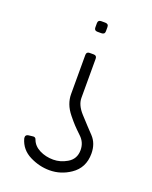

<svg xmlns="http://www.w3.org/2000/svg" viewBox="-123 -705 614 774"><g transform="rotate(20 183.5 -318.0)"><path d="M162.1 -486.3Q162.1 -500 175.8 -500H192.9Q206.5 -500 206.5 -486.3V-318.4Q206.5 -287.6 235.4 -255.9Q247.1 -242.7 269.8 -218.5Q292.5 -194.3 295.4 -191.4Q321.3 -164.1 321.3 -120.6Q321.3 -59.6 273.9 -27.8Q232.9 0 184.6 0Q141.1 0 100.1 -20.5Q58.1 -41.5 45.9 -85.4Q45.4 -87.4 45.4 -91.3Q45.4 -101.6 57.6 -103.5L74.7 -105.5Q86.9 -107.9 90.3 -96.2Q99.1 -72.3 125.5 -58.8Q151.9 -45.4 184.6 -45.4Q214.8 -45.4 243.2 -62Q275.4 -80.6 275.4 -119.1Q275.4 -152.3 251 -174.8Q230.5 -194.3 220.5 -205.1Q210.4 -215.8 193.8 -236.3Q177.2 -256.8 169.7 -277.1Q162.1 -297.4 162.1 -318.4ZM207.5 -604.5Q207.5 -590.8 192.9 -590.8H175.8Q162.1 -590.8 162.1 -604.5V-622.6Q162.1 -636.2 175.8 -636.2H192.9Q207.5 -636.2 207.5 -622.6Z"/></g></svg>

Font: GOSTRUS
Style: type A
Weight: 200
Designer: Юрий и Татьяна Кривогуз
Version: Version 01.0